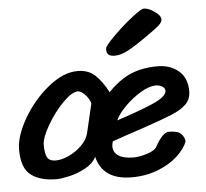

<svg xmlns="http://www.w3.org/2000/svg" viewBox="-53 -784 924 861"><g transform="rotate(-5 409.0 -353.5)"><path d="M625 -728Q646 -728 673 -709Q700 -690 700 -674Q700 -661 686 -648Q672 -635 629 -605Q568 -562 536 -545.5Q504 -529 478 -529Q459 -529 450 -536Q441 -543 441 -560Q441 -568 444 -572Q458 -593 497.5 -631Q537 -669 575.5 -698.5Q614 -728 625 -728ZM350 -85Q336 -56 300.5 -36.5Q265 -17 227 -8.5Q189 0 169 0Q98 0 55.5 -31Q13 -62 13 -147Q13 -207 58 -285Q103 -363 171.5 -419Q240 -475 305 -475Q353 -475 383.5 -446.5Q414 -418 440 -368Q491 -421 543.5 -443Q596 -465 664 -465Q720 -465 758 -433.5Q796 -402 796 -341Q796 -306 773.5 -283.5Q751 -261 709 -243.5Q667 -226 573 -194Q488 -166 435 -147Q431 -132 431 -125Q431 -97 454.5 -82Q478 -67 521 -67Q548 -67 583 -78Q618 -89 627 -106Q661 -168 689 -168Q730 -168 744.5 -152.5Q759 -137 760 -118Q748 -86 713 -53.5Q678 -21 624 0Q570 21 506 21Q376 21 350 -85ZM298 -384Q271 -384 229.5 -341.5Q188 -299 156.5 -244Q125 -189 125 -158Q125 -120 134.5 -102Q144 -84 174 -84Q199 -84 232 -99Q265 -114 290.5 -139.5Q316 -165 323 -193L354 -325Q348 -347 330 -365.5Q312 -384 298 -384ZM690 -353Q690 -365 677 -372.5Q664 -380 649 -380Q619 -380 580.5 -357Q542 -334 509 -301Q476 -268 463 -239Q562 -271 626 -298.5Q690 -326 690 -353Z"/></g></svg>

Font: Sriracha
Style: Regular
Weight: 400
Designer: Suppakit Chalermlarp
Version: Version 1.002g